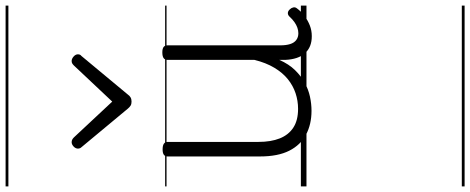

<svg xmlns="http://www.w3.org/2000/svg" viewBox="-517 -598 1680 686"><g transform="rotate(-90 323.0 -255.0)"><path d="M270 18Q222 18 185 -1.5Q148 -21 127.5 -61.5Q107 -102 107 -166V-496Q107 -505 113 -509.5Q119 -514 132 -514Q146 -514 152.5 -509.5Q159 -505 159 -496V-171Q159 -127 171.5 -95.5Q184 -64 210 -47Q236 -30 277 -30Q306 -30 333 -39Q360 -48 383 -66.5Q406 -85 424 -115Q442 -145 452 -186V-496Q452 -506 458.5 -510.5Q465 -515 479 -515Q492 -515 498 -510.5Q504 -506 504 -496V-93Q504 -73 508.5 -58.5Q513 -44 523 -36.5Q533 -29 547 -29Q557 -29 567 -32.5Q577 -36 587 -43Q597 -50 607 -61Q613 -67 620 -66.5Q627 -66 633 -59Q638 -54 639.5 -47Q641 -40 636 -34Q625 -19 609 -7Q593 5 575 12Q557 19 537 19Q517 19 502 13Q487 7 476 -5Q465 -17 459 -35Q453 -53 452 -76V-97Q437 -63 415.5 -41Q394 -19 370 -6Q346 7 320.5 12.5Q295 18 270 18ZM448 -839Q456 -839 464 -832Q472 -825 472 -816Q472 -814 471 -810.5Q470 -807 466 -804L328 -638Q324 -632 318 -628.5Q312 -625 303 -625Q294 -625 288.5 -628.5Q283 -632 278 -638L140 -804Q137 -807 136 -810.5Q135 -814 135 -816Q135 -825 142.5 -832Q150 -839 158 -839Q163 -839 167 -837Q171 -835 175 -831L303 -694L432 -831Q436 -835 439.5 -837Q443 -839 448 -839ZM0 555H646V565H0ZM0 -20H646V0H0ZM0 -505H646V-500H0ZM0 -1075H646V-1065H0Z"/></g></svg>

Font: Playwrite AR Guides
Style: Regular
Weight: 400
Designer: Veronika Burian, José Scaglione
Foundry: TypeTogether
Version: Version 1.003